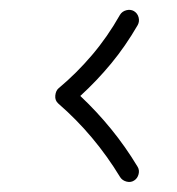

<svg xmlns="http://www.w3.org/2000/svg" viewBox="-20 -502 360 390"><path d="M252.4 -135.3Q245.6 -130.9 237.1 -133.1Q228.5 -135.3 224.1 -142.1Q171.9 -228 98.6 -291.5Q91.3 -297.9 92.3 -307.9Q93.3 -317.9 99.1 -322.8Q135.3 -353 166.7 -389.9Q198.2 -426.8 223.6 -471.7Q228 -479 236.6 -481.2Q245.1 -483.4 252 -479.5Q259.3 -475.1 261.5 -466.8Q263.7 -458.5 259.8 -451.2Q234.9 -408.2 205.8 -373Q176.8 -337.9 143.1 -307.1Q176.3 -275.9 205.6 -240Q234.9 -204.1 259.3 -163.6Q263.7 -156.7 261.5 -148.2Q259.3 -139.6 252.4 -135.3Z"/></svg>

Font: Mikhak-FD Light
Style: Regular
Weight: 300
Designer: Amin Abedi
Version: Version 3.2